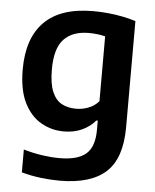

<svg xmlns="http://www.w3.org/2000/svg" viewBox="-55 -600 706 876"><g transform="rotate(5 298.5 -162.0)"><path d="M250.5 230Q209.5 230 163.8 224.5Q118 219 76 207V102.5Q120.5 115.5 162.5 121.5Q204.5 127.5 241 127.5Q324 127.5 362.2 94.8Q400.5 62 400.5 -16V-58H394Q370 -29.5 333.5 -12.5Q297 4.5 249.5 4.5Q193.5 4.5 145.5 -23Q97.5 -50.5 68.2 -109Q39 -167.5 39 -261.5Q39 -405 113.5 -479.5Q188 -554 337 -554Q369.5 -554 404 -550.8Q438.5 -547.5 471.2 -541Q504 -534.5 532 -525.5V-39.5Q532 103.5 462.2 166.8Q392.5 230 250.5 230ZM297 -103.5Q325.5 -103.5 353.2 -114Q381 -124.5 400.5 -147V-444Q386 -448 366.5 -450.5Q347 -453 325.5 -453Q251 -453 211.2 -411.2Q171.5 -369.5 171.5 -273Q171.5 -207 187.5 -170Q203.5 -133 231.8 -118.2Q260 -103.5 297 -103.5Z"/></g></svg>

Font: Encode Sans Condensed Thin SemiBold
Style: Regular
Weight: 600
Version: Version 3.002